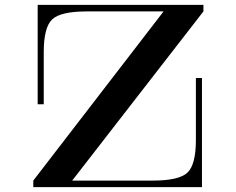

<svg xmlns="http://www.w3.org/2000/svg" viewBox="-20 -770 970 790"><path d="M817 -723H653L117 -27H277ZM811 -449V0H117V-27H609Q717 -27 751.5 -60Q786 -93 786 -194V-449ZM135 -341V-750H817V-723H337Q229 -723 194.5 -690Q160 -657 160 -556V-341Z"/></svg>

Font: Solide Mirage
Style: Mono
Weight: 400
Width: 6
Designer: Jérémy Landes
Foundry: Velvetyne Type Foundry
Version: Version 1.1